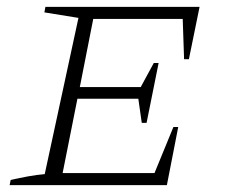

<svg xmlns="http://www.w3.org/2000/svg" viewBox="-20 -538 655 558"><path d="M8 0 11 -15Q37 -21 62 -25.5Q87 -30 110 -32L208 -486L109 -502L112 -518H560L529 -366H515L511 -483H251L212 -285H389L427 -355H441L406 -181H392L382 -251H205L162 -35H429L484 -169H498L465 0Z"/></svg>

Font: Piazzolla SC ExtraLight
Style: Italic
Weight: 200
Italic angle: -11.3°
Designer: Juan Pablo del Peral
Foundry: Huerta Tipografica
Version: Version 1.330